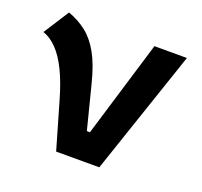

<svg xmlns="http://www.w3.org/2000/svg" viewBox="-103 -638 787 749"><g transform="rotate(20 290.5 -263.5)"><path d="M200.7 0 282.2 -116.2H298.8L420.4 -517.6H555.2L379.9 0ZM200.7 0 145.5 -190.4Q125.5 -260.7 102.3 -308.1Q79.1 -355.5 52.2 -383.3Q25.4 -411.1 -5.4 -421.4L62.5 -527.3Q105 -511.7 137.9 -486.1Q170.9 -460.4 196 -415.8Q221.2 -371.1 239.7 -297.9L305.7 -38.6Z"/></g></svg>

Font: Cascadia Mono
Style: Regular
Weight: 400
Monospace: yes
Designer: Aaron Bell
Foundry: Saja Typeworks
Version: Version 2404.023